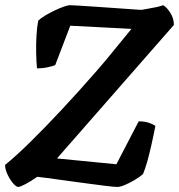

<svg xmlns="http://www.w3.org/2000/svg" viewBox="-30 -738 706 758"><path d="M42 0Q34 0 21.8 -14.2Q9.5 -28.5 -0.2 -49Q-10 -69.5 -10 -87Q30 -119 87.2 -175Q144.5 -231 212.5 -303.8Q280.5 -376.5 351.5 -458Q386.5 -498 422.5 -542.8Q458.5 -587.5 489 -624L247.5 -636.5L188 -481Q179 -477 158.5 -472.5Q138 -468 116 -468Q113.5 -494.5 112.8 -529Q112 -563.5 114 -597.5Q116 -631.5 121 -656.5Q130.5 -666 148 -676.5Q165.5 -687 185.5 -696.5Q205.5 -706 222 -711.8Q238.5 -717.5 245.5 -717.5Q253 -717.5 281 -715.8Q309 -714 347 -711.5Q385 -709 423.2 -706.2Q461.5 -703.5 490.5 -701.5Q519.5 -699.5 528 -699Q538.5 -701 555.2 -703.8Q572 -706.5 588.8 -710.2Q605.5 -714 614 -717.5Q628 -710 642.2 -687.8Q656.5 -665.5 656.5 -639.5L195 -112.5L429.5 -89.5L517.5 -259Q541 -259 558.2 -253Q575.5 -247 583.5 -241Q575.5 -200 567.2 -163.5Q559 -127 550.8 -98.2Q542.5 -69.5 534.5 -50.5Q521 -39 501.2 -27.2Q481.5 -15.5 463 -7.8Q444.5 0 433.5 0Q421.5 0 388.5 -4Q355.5 -8 313.2 -13.8Q271 -19.5 229 -25.2Q187 -31 156.5 -35.2Q126 -39.5 117 -40Q93 -23 71.2 -11.5Q49.5 0 42 0Z"/></svg>

Font: Texturina Medium
Style: Italic
Weight: 500
Italic angle: -11°
Designer: Guillermo Torres Carreño
Foundry: Omnibus-Type
Version: Version 1.002